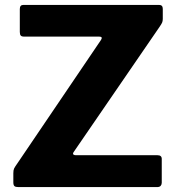

<svg xmlns="http://www.w3.org/2000/svg" viewBox="-20 -762 721 782"><path d="M55.2 0Q43.3 0 38.8 -4Q34.3 -8 34.3 -19.8V-56.2Q34.3 -69 37.3 -75.4Q40.2 -81.7 51.3 -97.4L391.5 -599.5Q399.8 -612.9 383.9 -612.9H78.4Q68 -612.9 64.4 -617.3Q60.7 -621.6 60.7 -632V-725.3Q60.7 -742 75.3 -742H627.8Q643 -742 643 -726V-684.8Q643 -675.8 640.1 -669.5Q637.2 -663.3 629.5 -652.1L279.6 -142.1Q275.5 -135.2 279.2 -132.5Q282.9 -129.8 288.7 -129.8H621.4Q638.8 -129.8 638.8 -114.8V-17.7Q638.8 -10.4 634.4 -5.2Q630.1 0 619.7 0H55.2Z"/></svg>

Font: Libre Franklin Thin
Style: Regular
Weight: 100
Designer: Pablo Impallari, Rodrigo Fuenzalida, Nhung Nguyen
Foundry: Impallari Type
Version: Version 3.000